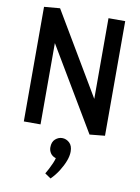

<svg xmlns="http://www.w3.org/2000/svg" viewBox="-115 -852 927 1267"><g transform="rotate(10 348.5 -218.5)"><path d="M315 340 275 313Q283 300 294 279Q305 258 314 237Q323 216 326 202Q302 195 290 177Q278 159 278 138Q278 101 299 82.5Q320 64 345 64Q372 64 393.5 83.5Q415 103 415 143Q415 172 402 206Q389 240 367 275Q345 310 315 340ZM518 10 176 -565H188V0H76V-768L182 -777L517 -212H508V-768H620V0Z"/></g></svg>

Font: Yaldevi SemiBold
Style: Regular
Weight: 600
Designer: Sol Matas, Rajitha Manaperi, Kosala Senevirathne
Foundry: Mooniak
Version: Version 1.100